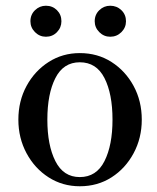

<svg xmlns="http://www.w3.org/2000/svg" viewBox="-20 -637 546 669"><path d="M258 12Q198 12 149.5 -19Q101 -50 72.5 -103Q44 -156 44 -220Q44 -285 72.5 -337.5Q101 -390 149.5 -421Q198 -452 258 -452Q320 -452 368.5 -421Q417 -390 445.5 -337.5Q474 -285 474 -220Q474 -156 445.5 -103Q417 -50 368.5 -19Q320 12 258 12ZM258 -20Q316 -20 344 -75.5Q372 -131 372 -220Q372 -310 344 -365Q316 -420 258 -420Q201 -420 173 -365Q145 -310 145 -220Q145 -131 173 -75.5Q201 -20 258 -20ZM364 -509Q342 -509 326 -525Q310 -541 310 -563Q310 -586 326 -601.5Q342 -617 364 -617Q387 -617 403 -601.5Q419 -586 419 -563Q419 -541 403 -525Q387 -509 364 -509ZM140 -509Q118 -509 102 -525Q86 -541 86 -563Q86 -586 102 -601.5Q118 -617 140 -617Q163 -617 178.5 -601.5Q194 -586 194 -563Q194 -541 178.5 -525Q163 -509 140 -509Z"/></svg>

Font: Zen Old Mincho Medium
Style: Regular
Weight: 500
Designer: Yoshimichi Ohira
Foundry: Positype
Version: Version 1.500